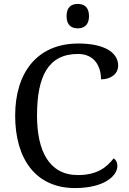

<svg xmlns="http://www.w3.org/2000/svg" viewBox="-20 -945 654 975"><path d="M375 -801C406 -801 432 -817 432 -863C432 -910 406 -925 375 -925C343 -925 318 -910 318 -863C318 -817 343 -801 375 -801ZM361 10C509 10 576 -52 576 -102C576 -122 568 -134 557 -141C523 -96 473 -56 376 -56C229 -56 168 -179 168 -358C168 -558 225 -671 376 -671C463 -671 493 -604 493 -542C542 -542 580 -569 580 -612C580 -676 514 -724 378 -724C167 -724 57 -574 57 -358C57 -137 162 10 361 10Z"/></svg>

Font: Noto Serif Thai
Style: Regular
Weight: 400
Designer: Monotype Design Team
Foundry: Monotype Imaging Inc.
Version: Version 1.901